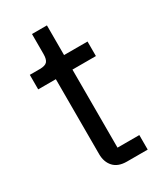

<svg xmlns="http://www.w3.org/2000/svg" viewBox="-169 -730 688 801"><g transform="rotate(-30 175.5 -329.5)"><path d="M199 0Q157 0 135.5 -23.5Q114 -47 114 -85V-446H29V-516H77Q103 -516 112.5 -526.5Q122 -537 122 -563V-659H194V-516H307V-446H194V-70H299V0Z"/></g></svg>

Font: IBM Plex Sans Arabic
Style: Regular
Weight: 400
Designer: Mike Abbink, Paul van der Laan, Pieter van Rosmalen, Wael Morcos, Khajak Apelian
Foundry: Bold Monday
Version: Version 1.1